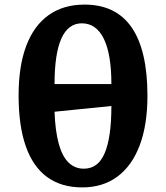

<svg xmlns="http://www.w3.org/2000/svg" viewBox="-20 -802 721 836"><path d="M338 14Q247 14 185.3 -31Q123.5 -76 92.2 -165.3Q61 -254.5 61 -386.5Q61 -514 94.2 -602.2Q127.5 -690.5 191.7 -736.2Q256 -782 348 -782Q485 -782 553.5 -682.2Q622 -582.5 622 -384.5Q622 -259 588.5 -169.8Q555 -80.5 491.5 -33.3Q428 14 338 14ZM345 -67.5Q375.5 -67.5 398 -83.8Q420.5 -100 435.2 -133.8Q450 -167.5 457.5 -219Q465 -270.5 465 -340.5L217.5 -315.5Q220.5 -232.5 235.5 -177.2Q250.5 -122 278 -94.8Q305.5 -67.5 345 -67.5ZM217.5 -436H465Q465 -566 432 -633.2Q399 -700.5 336 -700.5Q307 -700.5 284.5 -684Q262 -667.5 247.3 -634.5Q232.5 -601.5 225 -552Q217.5 -502.5 217.5 -436Z"/></svg>

Font: Literata Variable Black
Style: Regular
Weight: 900
Designer: Latin by Veronika Burian and Jose Scaglione. Greek by Irene Vlachou. Cyrillic by Vera Evstafieva.
Foundry: TypeTogether
Version: Version 3.021